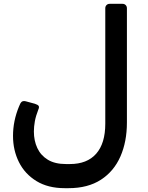

<svg xmlns="http://www.w3.org/2000/svg" viewBox="-20 -770 775 1003"><path d="M318 213Q231 213 170.5 176Q110 139 79 77Q48 15 48 -60Q48 -138 79 -213Q86 -232 93 -238Q100 -244 114 -241L162 -228Q178 -223 182 -216.5Q186 -210 180 -197Q167 -164 162 -136Q157 -108 157 -83Q157 -35 175 3.5Q193 42 230 64.5Q267 87 325 87H345Q435 87 482.5 33Q530 -21 530 -124V-727Q530 -737 536.5 -743.5Q543 -750 553 -750H620Q630 -750 636.5 -743.5Q643 -737 643 -727V-130Q643 -30 609 47.5Q575 125 507 169Q439 213 338 213Z"/></svg>

Font: Rubik Medium
Style: Regular
Weight: 500
Designer: Hubert and Fischer
Foundry: Hubert and Fischer
Version: Version 2.300; ttfautohint (v1.8.4.7-5d5b);gftools[0.9.30]